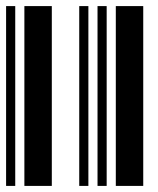

<svg xmlns="http://www.w3.org/2000/svg" viewBox="-20 -610 520 630"><path d="M0 0V-590H30V0ZM60 0V-590H150V0ZM240 0V-590H270V0ZM300 0V-590H330V0ZM360 0V-590H450V0Z"/></svg>

Font: Libre Barcode 39 Extended
Style: Regular
Weight: 400
Version: Version 1.005; ttfautohint (v1.8.3)